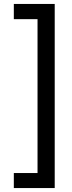

<svg xmlns="http://www.w3.org/2000/svg" viewBox="-20 -836 362 972"><path d="M50 -816H257V116H50V40H170V-739H50Z"/></svg>

Font: Fira Sans Variable
Style: Regular
Weight: 400
Designer: Carrois Corporate & Edenspiekermann AG
Foundry: Carrois Corporate GbR & Edenspiekermann AG
Version: Version 4.202